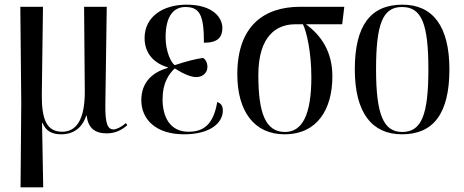

<svg xmlns="http://www.w3.org/2000/svg" viewBox="-20 -565 1985 822"><path d="M68 237H165L160 -39H162C176 -5 201 10 242 10C294 10 332 -17 349 -70H351C357 -18 385 6 437 6C473 6 501 -8 525 -29L519 -38C498 -20 478 -11 466 -11C441 -11 430 -35 431 -116L437 -536H340L343 -176C344 -53 307 -1 246 -1C180 -1 158 -54 159 -160L164 -536H67L71 -126Z M768 10C879 10 934 -38 934 -92C934 -110 927 -123 910 -128C893 -27 847 -1 787 -1C708 -1 676 -64 676 -140C676 -210 702 -247 728 -272C770 -246 798 -235 821 -235C847 -235 868 -253 868 -278C868 -297 860 -310 850 -317C819 -313 779 -303 728 -286C711 -298 689 -347 689 -405C689 -499 725 -535 774 -535C837 -535 853 -497 853 -382C913 -382 932 -406 932 -445C932 -491 890 -545 779 -545C677 -545 599 -493 599 -402C599 -337 639 -294 698 -277V-274C633 -256 585 -213 585 -136C585 -55 646 10 768 10Z M1198 10C1339 10 1403 -98 1403 -238C1403 -342 1357 -412 1290 -461H1445L1454 -536H1266C1108 -536 996 -452 996 -247C996 -89 1068 10 1198 10ZM1200 0C1117 0 1086 -80 1086 -244C1086 -413 1166 -461 1243 -461H1277C1293 -429 1313 -340 1313 -235C1313 -71 1273 0 1200 0Z M1701 10C1835 10 1904 -78 1904 -268C1904 -454 1832 -545 1703 -545C1566 -545 1499 -455 1499 -268C1499 -80 1574 10 1701 10ZM1702 0C1622 0 1590 -74 1590 -268C1590 -464 1619 -535 1701 -535C1785 -535 1814 -464 1814 -268C1814 -74 1785 0 1702 0Z"/></svg>

Font: Noto Serif Display Condensed
Style: Regular
Weight: 400
Width: 3
Designer: Monotype Design Team
Foundry: Monotype Imaging Inc.
Version: Version 2.009